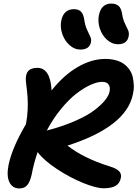

<svg xmlns="http://www.w3.org/2000/svg" viewBox="-20 -1039 767 1072"><path d="M638.2 -792Q605.5 -792 577.6 -816.9Q549.8 -841.8 537.4 -879.6Q524.9 -917.5 532.2 -954.1Q545.4 -1019 601.1 -1019Q627.4 -1019 642.3 -1005.9Q657.2 -992.7 662.1 -960Q666 -931.6 677.2 -908.7Q688.5 -885.7 695.3 -870.1Q702.1 -854.5 698.2 -835.9Q689.9 -792 638.2 -792ZM428.2 -762.2Q396 -762.2 368.4 -786.9Q340.8 -811.5 327.9 -849.1Q314.9 -886.7 321.8 -922.9Q335 -987.8 393.1 -987.8Q418.5 -987.8 432.4 -973.9Q446.3 -960 451.2 -924.8Q455.6 -895 466.8 -871.3Q478 -847.7 484.6 -833.3Q491.2 -818.8 487.8 -803.2Q479.5 -762.2 428.2 -762.2ZM87.9 13.2Q49.8 13.2 32.7 -21.5Q15.6 -56.2 27.8 -118.2Q47.4 -213.9 125 -346.2Q132.8 -388.2 134.5 -427.2Q136.2 -466.3 133.8 -498Q131.3 -529.8 125 -581.1Q115.7 -660.2 188 -660.2Q261.2 -660.2 268.1 -534.2Q335.9 -619.6 413.8 -664.8Q491.7 -710 567.9 -710Q601.6 -710 628.7 -702.1Q655.8 -694.3 673.6 -680.7Q691.4 -667 704.1 -648.2Q716.8 -629.4 721.4 -607.4Q726.1 -585.4 727.1 -561.5Q728 -537.6 722.2 -513.2Q685.5 -331.5 356.9 -226.1Q444.3 -156.7 589.8 -110.8Q629.9 -99.1 644.8 -83.3Q659.7 -67.4 654.8 -45.9Q648.9 -15.1 625.5 -1.5Q602.1 12.2 558.1 12.2Q517.6 12.2 444.6 -17.3Q371.6 -46.9 298.1 -95.2Q224.6 -143.6 189.9 -189.9Q167.5 -123 157.2 -65.9Q147.5 -22.5 131.6 -4.6Q115.7 13.2 87.9 13.2ZM550.8 -582Q522.9 -582 485.6 -565.2Q448.2 -548.3 406.5 -516.4Q364.7 -484.4 320.6 -430.4Q276.4 -376.5 241.2 -310.1Q328.6 -333 397.2 -362.8Q465.8 -392.6 505.4 -422.6Q544.9 -452.6 566.2 -479Q587.4 -505.4 591.8 -527.8Q596.7 -551.3 586.7 -566.7Q576.7 -582 550.8 -582Z"/></svg>

Font: Shantell Sans Normal
Style: Italic
Weight: 600
Italic angle: -11.31°
Designer: Stephen Nixon, Anya Danilova, Shantell Martin
Foundry: Arrow Type
Version: Version 1.006;[559af2be0]